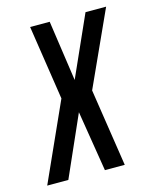

<svg xmlns="http://www.w3.org/2000/svg" viewBox="-115 -656 576 720"><g transform="rotate(-15 172.5 -295.5)"><path d="M-21 0 115 -302 71 -591H147L181 -356L286 -591H366L234 -301L280 0H203L165 -235L61 0Z"/></g></svg>

Font: Alumni Sans Medium
Style: Italic
Weight: 500
Italic angle: -8°
Designer: Robert E. Leuschke
Foundry: Robert E. Leuschke
Version: Version 1.016